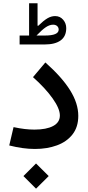

<svg xmlns="http://www.w3.org/2000/svg" viewBox="-20 -909 539 1176"><path d="M158.2 -691.4V-889.2H210V-751.5H214.8Q246.6 -782.7 270 -796.6Q293.5 -810.5 317.4 -810.5Q347.7 -810.5 366.7 -788.3Q385.7 -766.1 385.7 -736.8Q385.7 -686.5 351.6 -661.6Q317.4 -636.7 254.9 -636.7H100.1V-691.4ZM203.6 -691.4H254.9Q339.4 -691.4 339.4 -727.5Q339.4 -740.7 330.1 -749.3Q320.8 -757.8 305.2 -757.8Q284.2 -757.8 261.2 -742.7Q238.3 -727.5 203.6 -691.4ZM459.5 -199.2Q459.5 -130.9 424.1 -85.7Q388.7 -40.5 328.6 -18.6Q268.6 3.4 193.8 3.4Q121.1 3.4 36.6 -18.1L63 -130.4Q99.1 -122.6 130.6 -118.9Q162.1 -115.2 190.9 -115.2Q264.2 -115.2 305.4 -137.2Q346.7 -159.2 346.7 -201.7Q346.7 -243.7 302.2 -306.4Q257.8 -369.1 182.1 -436.5L257.8 -526.4Q359.4 -436.5 409.4 -356.2Q459.5 -275.9 459.5 -199.2ZM123.5 169.4 200.7 92.3 278.3 169.4 200.7 246.6Z"/></svg>

Font: Estedad-FD SemiBold
Style: Regular
Weight: 600
Designer: Amin Abedi
Version: Version 7.3